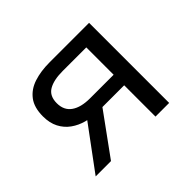

<svg xmlns="http://www.w3.org/2000/svg" viewBox="-112 -655 824 824"><g transform="rotate(-45 300.0 -243.0)"><path d="M418 0V-190H257Q223 -190 191 -198.5Q159 -207 133 -225.5Q107 -244 92 -273Q77 -302 77 -342Q77 -396 101 -427.5Q125 -459 166.5 -472.5Q208 -486 261 -486H501V0ZM275 -254H418V-420H275Q220 -420 189.5 -402Q159 -384 159 -340Q159 -297 189.5 -275.5Q220 -254 275 -254ZM55 0 228 -234 299 -208 148 0Z"/></g></svg>

Font: Source Code Variable
Style: Regular
Weight: 400
Monospace: yes
Designer: Paul D. Hunt, Teo Tuominen
Foundry: Adobe Systems Incorporated
Version: Version 1.010;hotconv 1.0.106;makeotfexe 2.5.65593